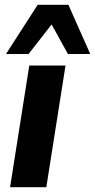

<svg xmlns="http://www.w3.org/2000/svg" viewBox="-20 -780 396 800"><path d="M5 0ZM22 0 102 -507H253L173 0ZM5 -555 137 -760H265L356 -555H263L195 -678L99 -555Z"/></svg>

Font: Winston
Style: Bold Italic
Weight: 700
Italic angle: -9°
Designer: Original fonts by Vernon Adams / Changes by Cristiano Sobral
Foundry: Original fonts by Vernon Adams / Changes by Cristiano Sobral
Version: Version 2.503;July 17, 2020;FontCreator 13.0.0.2655 64-bit